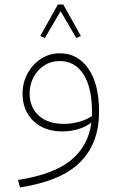

<svg xmlns="http://www.w3.org/2000/svg" viewBox="-20 -577 524 843"><path d="M415 -86Q415 50 333.5 133.5Q252 217 68 246L59 213Q216 189 292.5 125.5Q369 62 381 -39Q357 -20 323.5 -10Q290 0 254 0Q174 0 126.5 -46Q79 -92 79 -166Q79 -213 100.5 -253.5Q122 -294 159.5 -318.5Q197 -343 243 -343Q321 -343 368 -275.5Q415 -208 415 -86ZM384 -68V-83Q384 -193 346.5 -251Q309 -309 242 -309Q204 -309 174 -289.5Q144 -270 127 -237.5Q110 -205 110 -168Q110 -106 150 -69.5Q190 -33 262 -33Q292 -33 326 -42Q360 -51 384 -68ZM157 -419 234 -557H258L335 -419L315 -410L246 -528L177 -410Z"/></svg>

Font: FiraGO UltraLight
Style: Regular
Weight: 200
Designer: bBox Type
Foundry: bBox Type GmbH
Version: Version 1.001